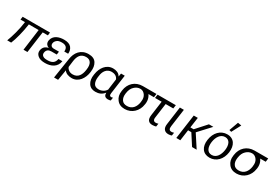

<svg xmlns="http://www.w3.org/2000/svg" viewBox="86 -2140 5231 3617"><g transform="rotate(30 2701.5 -332.0)"><path d="M655 -530H60L51 -464H142C148 -464 149 -462 148 -459C126 -291 74 -112 30 0H116C159 -99 210 -295 233 -464H446L384 0H470L534 -464H647Z M858 15C986 15 1107 -40 1127 -179H1042C1026 -84 964 -54 873 -54C838 -54 796 -55 768 -79C748 -96 741 -118 745 -146C754 -209 796 -235 857 -235H972L981 -302H871C844 -302 825 -309 811 -323C798 -338 793 -356 796 -381C800 -407 814 -430 838 -450C861 -471 896 -480 946 -480C1036 -480 1075 -435 1066 -355H1150C1157 -406 1145 -451 1114 -490C1083 -528 1030 -547 954 -547C845 -547 727 -508 707 -386C703 -353 709 -325 727 -303C740 -287 757 -275 780 -267C710 -254 667 -215 655 -143C648 -97 663 -60 699 -30C735 1 787 15 858 15Z M1144 165H1232L1270 -63C1304 -8 1376 10 1436 10C1585 10 1670 -127 1688 -261L1690 -278C1700 -354 1690 -416 1658 -467C1625 -519 1569 -543 1489 -543C1325 -543 1232 -425 1212 -271ZM1419 -60C1381 -60 1352 -68 1327 -88C1303 -106 1289 -125 1283 -147L1300 -282C1315 -388 1358 -472 1477 -472C1526 -472 1560 -455 1582 -420C1603 -385 1609 -339 1601 -279L1598 -257C1583 -154 1536 -60 1419 -60Z M1948 10C2028 10 2087 -15 2138 -78H2139C2139 -17 2163 14 2226 16C2251 16 2274 11 2286 6L2296 -61C2285 -57 2272 -53 2261 -53C2246 -53 2235 -57 2229 -67C2222 -76 2221 -93 2224 -119L2281 -530H2200L2188 -461H2186C2154 -520 2089 -540 2026 -540C1876 -540 1791 -408 1771 -273L1768 -257C1755 -178 1766 -114 1798 -65C1830 -15 1881 10 1948 10ZM1982 -60C1929 -60 1893 -78 1875 -113C1856 -148 1849 -195 1856 -254L1860 -280C1870 -381 1925 -471 2036 -471C2094 -471 2154 -444 2173 -385L2141 -147C2108 -92 2045 -60 1982 -60Z M2590 15C2744 15 2860 -100 2880 -250L2883 -265C2890 -316 2885 -361 2869 -401C2861 -421 2851 -439 2840 -454H2960L2970 -531H2674C2512 -531 2397 -423 2376 -264L2374 -248C2363 -175 2377 -114 2417 -63C2456 -11 2513 15 2590 15ZM2601 -56C2546 -56 2509 -73 2486 -109C2463 -144 2455 -188 2462 -242L2464 -257C2473 -323 2496 -374 2535 -410C2571 -445 2614 -464 2662 -464C2706 -464 2742 -440 2767 -404C2792 -367 2801 -323 2793 -270L2791 -247C2775 -143 2715 -56 2601 -56Z M2984 -453H3128L3085 -141C3077 -86 3083 -47 3102 -22C3121 3 3151 15 3192 15C3207 15 3223 14 3238 11C3253 9 3265 6 3272 2L3282 -64C3265 -58 3248 -54 3229 -54C3205 -54 3189 -61 3180 -75C3170 -89 3167 -113 3173 -146L3215 -453H3381L3392 -530H2995Z M3540 15C3570 15 3598 9 3613 2L3623 -64C3605 -58 3588 -54 3570 -54C3546 -54 3531 -61 3522 -75C3512 -89 3509 -113 3514 -146L3567 -530H3480L3427 -145C3418 -90 3426 -50 3447 -24C3468 2 3499 15 3540 15Z M3708 0H3795L3828 -236H3899L4051 0H4151L3972 -275L4208 -530H4112L3909 -305H3838L3870 -530H3782Z M4433 10C4579 10 4684 -103 4706 -263C4728 -425 4656 -540 4509 -540C4364 -540 4257 -426 4235 -262C4212 -102 4286 10 4433 10ZM4443 -55C4342 -55 4308 -151 4323 -266C4339 -380 4399 -476 4499 -476C4600 -476 4634 -381 4619 -266C4603 -150 4545 -55 4443 -55ZM4546 -617 4651 -815 4572 -829 4500 -630Z M5021 15C5175 15 5291 -100 5311 -250L5314 -265C5321 -316 5316 -361 5300 -401C5292 -421 5282 -439 5271 -454H5391L5401 -531H5105C4943 -531 4828 -423 4807 -264L4805 -248C4794 -175 4808 -114 4848 -63C4887 -11 4944 15 5021 15ZM5032 -56C4977 -56 4940 -73 4917 -109C4894 -144 4886 -188 4893 -242L4895 -257C4904 -323 4927 -374 4966 -410C5002 -445 5045 -464 5093 -464C5137 -464 5173 -440 5198 -404C5223 -367 5232 -323 5224 -270L5222 -247C5206 -143 5146 -56 5032 -56Z"/></g></svg>

Font: Cheyenne Sans
Style: Italic
Weight: 400
Italic angle: -8.13011°
Designer: The Public Sans project authors (U.S. Web Design System), Libre Franklin designed by Pablo Impallari and Rodrigo Fuenzal
Foundry: The Cheyenne Sans Project Authors
Version: Version 2.007